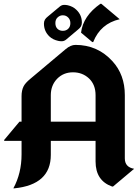

<svg xmlns="http://www.w3.org/2000/svg" viewBox="-20 -987 750 1026"><path d="M516.6 -966.8Q516.6 -966.8 521.5 -966.8L619.6 -884.3Q517.1 -860.8 478 -762.2H473.1L413.1 -812.5Q423.8 -901.9 516.6 -966.8ZM322.3 -960.9Q333.5 -960.9 341.8 -959Q370.1 -952.6 388.2 -934.6Q417.5 -906.7 417.5 -866.7Q417.5 -854.5 412.1 -845.2Q407.7 -837.4 396.5 -828.6L334.5 -776.4Q323.2 -766.6 310.1 -766.6Q298.8 -766.6 291 -768.6Q262.2 -774.9 243.7 -792.5Q214.8 -820.3 214.8 -861.3Q214.8 -872.6 220.2 -882.3Q225.1 -890.6 235.8 -898.9L297.9 -950.7Q309.6 -960.9 322.3 -960.9ZM315.4 -905.3Q299.8 -905.3 287.6 -893.6Q275.9 -882.8 275.9 -863.8Q275.9 -844.2 286.9 -833.3Q297.9 -822.3 315.9 -822.3Q334 -822.3 345.2 -834Q356 -844.7 356 -863.5Q356 -882.3 343.8 -894Q332.5 -905.3 315.4 -905.3ZM51.3 19.5Q95.2 -61 95.2 -162.1V-234.4H2.4V-239.3L84 -336.9H95.2V-473.6Q95.2 -503.9 106 -525.4Q114.7 -543 141.6 -565.4L331.1 -724.6Q357.9 -747.1 383.3 -747.1Q501.5 -747.1 581.1 -659.7Q647 -587.4 647 -479V-140.6Q647 -93.8 696.8 -85L584 9.8H579.1Q490.7 -21.5 490.7 -124V-234.4H251.5V-159.2Q251.5 0 56.2 19.5ZM490.7 -336.9V-478.5Q490.7 -534.2 456.1 -567.4Q420.9 -600.6 370.1 -600.6Q319.3 -600.6 285.6 -566.4Q251.5 -531.2 251.5 -478.5V-336.9Z"/></svg>

Font: Gothica
Style: Bold
Weight: 700
Designer: Wojciech Kalinowski "wmk69" (wmk69@o2.pl)
Foundry: Wojciech Kalinowski "wmk69" (wmk69@o2.pl)
Version: Version 2.1.0; 2021-05-14